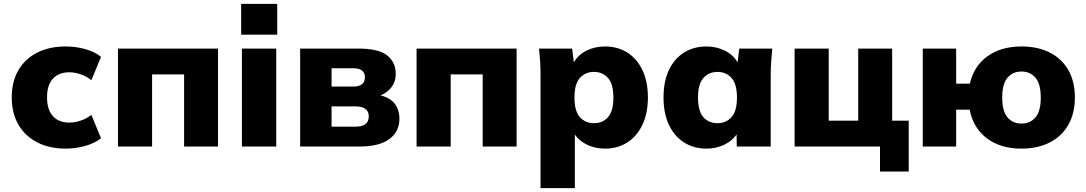

<svg xmlns="http://www.w3.org/2000/svg" viewBox="-20 -760 5636 996"><path d="M321 11Q237 11 174 -21Q111 -53 76 -112.5Q41 -172 41 -255Q41 -338 76 -397Q111 -456 174 -487.5Q237 -519 321 -519Q373 -519 423 -505Q473 -491 504 -465L454 -344Q431 -363 400 -374Q369 -385 340 -385Q285 -385 254.5 -352Q224 -319 224 -255Q224 -191 254.5 -157.5Q285 -124 340 -124Q368 -124 399 -134.5Q430 -145 454 -164L504 -43Q472 -17 422 -3Q372 11 321 11Z M592 0V-508H1111V0H935V-374H769V0Z M1231 -580V-740H1418V-580ZM1235 0V-508H1413V0Z M1537 0V-508H1839Q1944 -508 1988.5 -472.5Q2033 -437 2033 -376Q2033 -337 2011.5 -308.5Q1990 -280 1954 -265Q2004 -253 2028 -221.5Q2052 -190 2052 -144Q2052 -77 1999.5 -38.5Q1947 0 1848 0ZM1700 -311H1812Q1873 -311 1873 -359Q1873 -406 1812 -406H1700ZM1700 -103H1824Q1893 -103 1893 -156Q1893 -208 1824 -208H1700Z M2141 0V-508H2660V0H2484V-374H2318V0Z M2784 216V-370Q2784 -404 2782 -439Q2780 -474 2776 -508H2948L2957 -436Q2977 -474 3021 -496.5Q3065 -519 3118 -519Q3184 -519 3234 -487.5Q3284 -456 3312.5 -396.5Q3341 -337 3341 -254Q3341 -172 3312.5 -112.5Q3284 -53 3234 -21Q3184 11 3118 11Q3068 11 3026 -9Q2984 -29 2962 -62V216ZM3061 -121Q3107 -121 3134.5 -152.5Q3162 -184 3162 -254Q3162 -324 3134 -355.5Q3106 -387 3061 -387Q3016 -387 2988 -355.5Q2960 -324 2960 -254Q2960 -184 2988 -152.5Q3016 -121 3061 -121Z M3645 11Q3579 11 3528.5 -21Q3478 -53 3450 -112.5Q3422 -172 3422 -254Q3422 -337 3450 -396.5Q3478 -456 3528.5 -487.5Q3579 -519 3645 -519Q3697 -519 3741.5 -496.5Q3786 -474 3806 -436L3815 -508H3986Q3983 -474 3980.5 -439Q3978 -404 3978 -370V0H3802L3801 -63Q3779 -29 3736.5 -9Q3694 11 3645 11ZM3702 -121Q3747 -121 3775 -152.5Q3803 -184 3803 -254Q3803 -324 3775 -355.5Q3747 -387 3702 -387Q3657 -387 3629 -355.5Q3601 -324 3601 -254Q3601 -184 3628.5 -152.5Q3656 -121 3702 -121Z M4545 130V0H4102V-508H4279V-134H4432V-508H4608V-134H4694V130Z M5279 11Q5171 11 5100 -42Q5029 -95 5010 -191H4940V0H4767V-508H4940V-326H5011Q5032 -418 5103 -468.5Q5174 -519 5279 -519Q5363 -519 5425.5 -487.5Q5488 -456 5522 -396.5Q5556 -337 5556 -254Q5556 -172 5522 -112.5Q5488 -53 5425.5 -21Q5363 11 5279 11ZM5279 -119Q5324 -119 5351.5 -151Q5379 -183 5379 -254Q5379 -325 5351.5 -357Q5324 -389 5279 -389Q5234 -389 5206.5 -357Q5179 -325 5179 -254Q5179 -183 5206.5 -151Q5234 -119 5279 -119Z"/></svg>

Font: Mulish Black
Style: Regular
Weight: 900
Designer: Vernon Adams
Foundry: Vernon Adams
Version: Version 3.603; ttfautohint (v1.8.3)